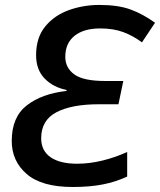

<svg xmlns="http://www.w3.org/2000/svg" viewBox="-20 -744 645 774"><path d="M272.9 9.8Q147.9 9.8 87.6 -42.5Q27.3 -94.7 27.3 -175.8Q27.3 -272 87.9 -319.1Q148.4 -366.2 248 -377.4L248.5 -381.3Q194.3 -392.1 159.9 -427.5Q125.5 -462.9 125.5 -521.5Q125.5 -592.8 162.6 -637.7Q199.7 -682.6 258.1 -703.4Q316.4 -724.1 380.4 -724.1Q456.1 -724.1 506.1 -705.8Q556.2 -687.5 605 -652.3L552.2 -573.2Q517.1 -599.6 477.1 -614.5Q437 -629.4 383.8 -629.4Q317.9 -629.4 280.5 -599.6Q243.2 -569.8 243.2 -514.6Q243.2 -470.7 279.5 -444.1Q315.9 -417.5 404.3 -417.5H477.1L457.5 -323.7H378.4Q269 -323.7 207.5 -291.5Q146 -259.3 146 -186.5Q146 -136.7 183.6 -110.4Q221.2 -84 291 -84Q340.8 -84 392.8 -96.7Q444.8 -109.4 492.7 -131.3V-32.2Q446.8 -10.7 394.5 -0.5Q342.3 9.8 272.9 9.8Z"/></svg>

Font: Open Sans SemiBold
Style: Italic
Weight: 600
Italic angle: -12°
Designer: Monotype Design Team
Foundry: Monotype Imaging Inc.
Version: Version 3.003; ttfautohint (v1.8.4)